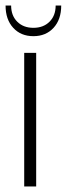

<svg xmlns="http://www.w3.org/2000/svg" viewBox="-32 -670 240 690"><path d="M168 -650H188Q188 -600 160.5 -570Q133 -540 88 -540Q43 -540 15.5 -570Q-12 -600 -12 -650H8Q8 -614 30 -592Q52 -570 88 -570Q124 -570 146 -592Q168 -614 168 -650ZM55 0V-480H98V0Z"/></svg>

Font: Glametrix
Style: Light
Weight: 300
Designer: gluk
Foundry: gluk
Version: Version 0.40